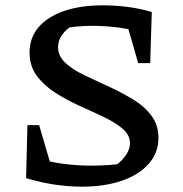

<svg xmlns="http://www.w3.org/2000/svg" viewBox="-20 -690 686 721"><path d="M287 11Q237 11 184 3Q131 -5 78 -21L124 -95Q170 -81 220.5 -74.5Q271 -68 323 -68Q354 -68 385 -70Q416 -72 448 -77L405 -65Q421 -72 435 -86Q449 -100 458.5 -117Q468 -134 468 -153Q468 -183 440.5 -206.5Q413 -230 370 -250.5Q327 -271 279 -292.5Q231 -314 188 -341.5Q145 -369 118 -405.5Q91 -442 91 -493Q91 -548 124.5 -587.5Q158 -627 220 -648.5Q282 -670 366 -670Q413 -670 459.5 -664Q506 -658 550 -645L519 -568Q473 -580 424.5 -586.5Q376 -593 326 -593Q295 -593 265 -590Q235 -587 205 -582L253 -595Q228 -580 213 -559Q198 -538 198 -513Q198 -480 225 -454.5Q252 -429 295 -408.5Q338 -388 386 -366Q434 -344 477.5 -318Q521 -292 548 -256.5Q575 -221 575 -172Q575 -117 539 -75.5Q503 -34 438 -11.5Q373 11 287 11ZM186 -19 78 -21 83 -220H127ZM499 -453 443 -647 550 -645 544 -453Z"/></svg>

Font: Piazzolla Thin SemiBold
Style: Regular
Weight: 600
Version: Version 2.005